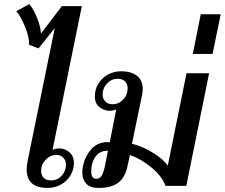

<svg xmlns="http://www.w3.org/2000/svg" viewBox="-20 -913 1104 943"><path d="M111 -81Q111 -97 116 -124L249 -775L169 -675L123 -693Q124 -732 102 -784Q80 -836 60 -858L124 -893Q145 -868 162.5 -824Q180 -780 181 -748L284 -883H382L238 -177Q253 -184 273 -184Q298 -184 320.5 -165.5Q343 -147 343 -111Q343 -106 341 -90Q331 -44 295 -17Q259 10 214 10Q111 10 111 -81ZM304 -104Q304 -125 291 -138.5Q278 -152 257 -152Q227 -152 204.5 -128.5Q182 -105 182 -74Q182 -53 194.5 -40Q207 -27 231 -27Q262 -27 283 -50Q304 -73 304 -104Z M384 -67Q384 -78 388 -100Q398 -146 428.5 -180.5Q459 -215 509 -215Q516 -215 519 -214L551 -376Q537 -369 518 -369Q492 -369 469 -386.5Q446 -404 446 -439Q446 -476 464 -504Q482 -532 511.5 -547.5Q541 -563 574 -563Q625 -563 653 -540.5Q681 -518 681 -475Q681 -462 678 -447L628 -207Q680 -195 733 -161.5Q786 -128 804 -99L896 -553H1007L895 0H793Q776 -47 725 -89.5Q674 -132 618 -152L607 -101Q596 -43 562 -16.5Q528 10 464 10Q422 10 403 -11.5Q384 -33 384 -67ZM607 -479Q607 -500 594.5 -513Q582 -526 557 -526Q527 -526 505.5 -503Q484 -480 484 -448Q484 -428 497.5 -414.5Q511 -401 532 -401Q563 -401 585 -424Q607 -447 607 -479ZM495 -95 510 -173Q470 -173 449 -143.5Q428 -114 428 -71Q428 -35 452 -35Q469 -35 478 -48Q487 -61 495 -95Z M966 -843H1064L1024 -648H927Z"/></svg>

Font: Taviraj Medium
Style: Italic
Weight: 500
Italic angle: -12°
Designer: Katatrad Team
Foundry: CadsonDemak
Version: Version 1.001